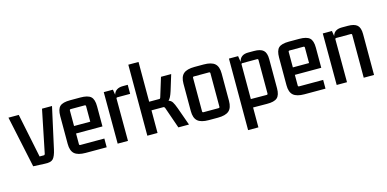

<svg xmlns="http://www.w3.org/2000/svg" viewBox="-79 -1124 3552 1763"><g transform="rotate(-15 1697.5 -242.5)"><path d="M333 -100Q319 -37 297 -14Q275 9 218 5L109 0L5 -490H103L189 -72H230Q238 -72 241 -83L324 -490H419Z M806 6H606Q533 6 500.5 -22.5Q468 -51 468 -117V-380Q468 -447 495.5 -472.5Q523 -498 593 -498H691Q761 -498 789.5 -472.5Q818 -447 818 -380V-189H567V-88Q567 -77 578 -77H806ZM578 -418Q567 -418 567 -407V-260H721V-407Q721 -418 710 -418Z M1095 -498H1141V-412H1020Q1009 -412 1009 -402L1010 0H912L911 -490H998L1006 -440Q1023 -498 1095 -498Z M1291 0H1194V-675H1291V-297H1388Q1396 -297 1399 -308L1455 -490H1552L1506 -340Q1486 -277 1465 -260Q1488 -253 1500.5 -234Q1513 -215 1529 -171L1590 0H1489L1418 -204Q1413 -215 1406 -215H1291Z M1638 -115V-375Q1638 -441 1670.5 -469.5Q1703 -498 1776 -498H1863Q1936 -498 1968.5 -469.5Q2001 -441 2001 -375V-115Q2001 -49 1968.5 -20.5Q1936 8 1863 8H1776Q1703 8 1670.5 -20.5Q1638 -49 1638 -115ZM1891 -415H1748Q1737 -415 1737 -404V-86Q1737 -75 1748 -75H1891Q1902 -75 1902 -86V-404Q1902 -415 1891 -415Z M2199 190H2101V-490H2188L2197 -433Q2211 -498 2286 -498H2341Q2403 -498 2430 -473.5Q2457 -449 2457 -389V-112Q2457 -48 2428.5 -22.5Q2400 3 2330 2L2199 1ZM2199 -407V-79L2349 -78Q2360 -78 2360 -89V-407Q2360 -418 2349 -418H2210Q2199 -418 2199 -407Z M2886 6H2686Q2613 6 2580.5 -22.5Q2548 -51 2548 -117V-380Q2548 -447 2575.5 -472.5Q2603 -498 2673 -498H2771Q2841 -498 2869.5 -472.5Q2898 -447 2898 -380V-189H2647V-88Q2647 -77 2658 -77H2886ZM2658 -418Q2647 -418 2647 -407V-260H2801V-407Q2801 -418 2790 -418Z M3177 -498H3233Q3295 -498 3322 -473.5Q3349 -449 3349 -389V0H3251V-407Q3251 -418 3240 -418H3102Q3091 -418 3091 -407L3092 0H2994L2993 -490H3080L3088 -440Q3103 -498 3177 -498Z"/></g></svg>

Font: Gemunu Libre SemiBold
Style: Regular
Weight: 600
Designer: Puspanada Ekanayake, Sola Matas, Pathum Egodawatta, Kosala Senevirathne
Foundry: mooniak
Version: Version 1.100